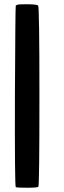

<svg xmlns="http://www.w3.org/2000/svg" viewBox="-20 -825 298 901"><path d="M67 -804Q73 -805 115 -805Q154 -804 159 -799Q165 -793 165 -374Q165 46 160 51Q157 56 107 56Q57 56 54 53Q49 50 50 -372Q52 -795 54 -799Q57 -802 67 -804Z"/></svg>

Font: FoundationOne
Style: Medium
Weight: 500
Version: Version 0.4